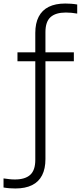

<svg xmlns="http://www.w3.org/2000/svg" viewBox="-93 -838 458 1088"><path d="M-5.5 230Q-20.5 230 -38.2 228.8Q-56 227.5 -73 224.5V173Q-55 175.5 -40.2 177.2Q-25.5 179 -8.5 179Q49 179 78 153Q107 127 107 68V-651.5Q107 -706 126.2 -743.2Q145.5 -780.5 183.2 -799.2Q221 -818 277 -818Q292.5 -818 310 -816.8Q327.5 -815.5 344.5 -812.5V-761Q327 -764 312.2 -765.5Q297.5 -767 280 -767Q222.5 -767 193.5 -741Q164.5 -715 164.5 -656V63.5Q164.5 118 145.5 155.2Q126.5 192.5 88.5 211.2Q50.5 230 -5.5 230ZM6 -491V-541.5H325.5V-491Z"/></svg>

Font: Encode Sans SemiCondensed Light
Style: Regular
Weight: 300
Width: 4
Designer: Multiple Designers
Foundry: Impallari Type
Version: Version 3.002